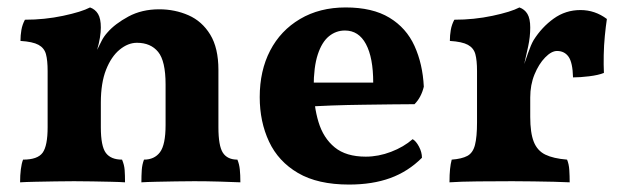

<svg xmlns="http://www.w3.org/2000/svg" viewBox="-20 -487 1669 516"><path d="M108 -209V-296Q108 -325 103.5 -341.5Q99 -358 83.5 -366.5Q68 -375 35 -377Q35 -392 37.5 -406.5Q40 -421 47 -434Q100 -434 149.5 -444.5Q199 -455 222 -467Q236 -462 243.5 -449.5Q251 -437 251 -413ZM567 -145Q567 -95 579 -76.5Q591 -58 618 -58Q623 -46 624.5 -31.5Q626 -17 626 3Q604 2 569.5 1Q535 0 502 0Q480 0 452.5 0.5Q425 1 400 1.5Q375 2 360 3Q360 -15 361 -30Q362 -45 367 -58Q395 -58 410 -78Q425 -98 425 -151V-260Q425 -323 405 -347.5Q385 -372 348 -372Q324 -372 301.5 -353.5Q279 -335 265 -299.5Q251 -264 251 -211V-145Q251 -94 264.5 -76Q278 -58 308 -58Q314 -44 315 -30Q316 -16 316 3Q302 2 278 1.5Q254 1 228.5 0.5Q203 0 179 0Q157 0 129 0.5Q101 1 75 1.5Q49 2 34 3Q34 -16 36 -32Q38 -48 42 -58Q81 -58 94.5 -76.5Q108 -95 108 -145V-296L251 -413Q251 -401 248.5 -385.5Q246 -370 241 -353Q247 -365 253 -377Q259 -389 269 -400Q289 -423 325 -442.5Q361 -462 408 -462Q450 -462 486.5 -446Q523 -430 545 -394Q567 -358 567 -299Z M918 9Q834 9 781 -22Q728 -53 703 -106.5Q678 -160 678 -226Q678 -297 706 -351Q734 -405 786.5 -436Q839 -467 909 -467Q981 -467 1026.5 -439.5Q1072 -412 1094 -363.5Q1116 -315 1119 -254Q1112 -225 1094 -207Q1069 -207 1033 -206.5Q997 -206 955.5 -205.5Q914 -205 871.5 -203.5Q829 -202 791 -199V-265H983Q983 -332 963.5 -368.5Q944 -405 907 -405Q883 -405 864 -389.5Q845 -374 834 -340.5Q823 -307 823 -253Q823 -202 836 -159Q849 -116 879.5 -91Q910 -66 963 -66Q997 -66 1031 -79Q1065 -92 1089 -113Q1098 -108 1106 -93Q1114 -78 1114 -63Q1077 -26 1029 -8.5Q981 9 918 9Z M1405 -173Q1405 -130 1414.5 -106Q1424 -82 1445.5 -71.5Q1467 -61 1504 -58Q1509 -46 1510 -30Q1511 -14 1511 3Q1494 2 1468.5 1.5Q1443 1 1414 0.5Q1385 0 1357 0Q1312 0 1264 0.5Q1216 1 1188 3Q1188 -18 1189.5 -32.5Q1191 -47 1194 -58Q1221 -60 1236 -68Q1251 -76 1256.5 -97.5Q1262 -119 1262 -158V-227H1405ZM1405 -295V-209H1262V-318L1405 -413Q1405 -388 1399.5 -362.5Q1394 -337 1386 -302ZM1383 -298Q1391 -321 1399 -344Q1407 -367 1414 -379Q1436 -414 1468 -437Q1500 -460 1540 -460Q1579 -460 1611 -436Q1608 -416 1605.5 -390.5Q1603 -365 1602.5 -339Q1602 -313 1603 -291Q1588 -285 1563.5 -282Q1539 -279 1520 -279Q1519 -319 1508 -334.5Q1497 -350 1477 -350Q1462 -350 1445 -332.5Q1428 -315 1416.5 -287Q1405 -259 1405 -225ZM1262 -209V-296Q1262 -325 1257.5 -341.5Q1253 -358 1237.5 -366.5Q1222 -375 1189 -377Q1189 -392 1191.5 -406.5Q1194 -421 1201 -434Q1254 -434 1303.5 -444.5Q1353 -455 1376 -467Q1390 -462 1397.5 -449.5Q1405 -437 1405 -413Z"/></svg>

Font: Vollkorn
Style: Bold
Weight: 700
Designer: Friedrich Althausen
Foundry: Friedrich Althausen
Version: Version 5.000